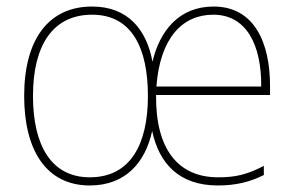

<svg xmlns="http://www.w3.org/2000/svg" viewBox="-20 -558 903 588"><path d="M634 -538C528 -538 469 -463 447 -369C429 -467 372 -538 262 -538C130 -538 54 -439 54 -264C54 -99 121 10 255 10C364 10 425 -60 446 -157C467 -57 529 10 647 10C703 10 746 -1 788 -22V-50C736 -23 701 -15 648 -15C524 -15 456 -103 458 -267H807V-295C807 -427 759 -538 634 -538ZM262 -513C385 -513 433 -409 433 -264C433 -117 380 -15 255 -15C137 -15 81 -113 81 -264C81 -421 143 -513 262 -513ZM633 -513C735 -513 781 -420 780 -293H459C470 -441 538 -513 633 -513Z"/></svg>

Font: Noto Sans Malayalam SemiCondensed Thin
Style: Regular
Weight: 100
Width: 4
Designer: Jelle Bosma - Monotype Design Team
Foundry: Monotype Imaging Inc.
Version: Version 2.104